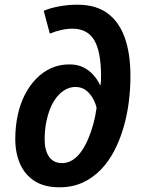

<svg xmlns="http://www.w3.org/2000/svg" viewBox="-20 -787 602 817"><path d="M233 10Q169 10 127.5 -16.5Q86 -43 65.5 -89.5Q45 -136 45 -195Q45 -247 55 -295Q65 -343 85 -382.5Q105 -422 133.5 -451.5Q162 -481 197.5 -497Q233 -513 275 -513Q309 -513 333.5 -501Q358 -489 376 -469.5Q394 -450 405 -426H408Q409 -434 409.5 -443Q410 -452 410 -463Q410 -567 381 -616Q352 -665 288 -665Q265 -665 239 -659Q213 -653 192 -644L166 -741Q194 -753 232 -760Q270 -767 309 -767Q388 -767 437.5 -730.5Q487 -694 511 -626.5Q535 -559 535 -463Q535 -409 528 -353Q521 -297 505.5 -244Q490 -191 466 -145Q442 -99 408.5 -64.5Q375 -30 331.5 -10Q288 10 233 10ZM244 -93Q268 -93 288 -105.5Q308 -118 324.5 -140.5Q341 -163 354 -193Q367 -223 376.5 -257Q386 -291 391 -328Q385 -353 372.5 -373Q360 -393 342.5 -405Q325 -417 301 -417Q279 -417 259 -406Q239 -395 222.5 -375Q206 -355 194.5 -327Q183 -299 176.5 -265.5Q170 -232 170 -193Q170 -148 188.5 -120.5Q207 -93 244 -93Z"/></svg>

Font: Noto Sans Display SemiBold
Style: Italic
Weight: 600
Italic angle: -12°
Designer: Monotype Design Team
Foundry: Monotype Imaging Inc.
Version: Version 2.003